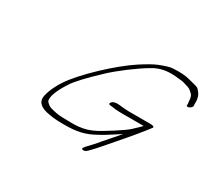

<svg xmlns="http://www.w3.org/2000/svg" viewBox="-132 -839 1216 1114"><g transform="rotate(30 476.5 -282.5)"><path d="M789.5 -274H643.1C622.7 -274 602.3 -276 577.7 -279C553.1 -282 536.3 -278 526.8 -268C518.5 -258 519.1 -253 528.7 -251C571.4 -246 571.4 -244 620.6 -244H758.6C754.5 -239 737.2 -222 708 -195C692.6 -181 665.7 -162 625.2 -136C537.5 -81 494 -50 392 -50C338 -50 303.1 -52 286.4 -55C245.8 -64 233.3 -63 209.1 -89C194.9 -113 220 -172 260 -233C280.8 -265 329.5 -318 407.5 -391C462.2 -443 557.6 -515 625.6 -555C669.8 -581 714.1 -591 774.7 -586C806.6 -583 827 -581 834.8 -578C864.9 -568 874.5 -570 896.3 -548C909 -539 914.5 -522 914.7 -498C914.8 -494 915.4 -489 916.6 -483L916.1 -474C916.8 -457 952.6 -475 952.5 -491L950.9 -500C950.9 -506 951.4 -511 951.3 -515C952.2 -535 944 -561 935.4 -570C922.8 -585 921.7 -593 896.4 -599C886.2 -602 868.2 -606 845.3 -612C822.4 -618 787 -621 738.4 -618C719.9 -617 690.5 -608 651.1 -592C629 -583 594.9 -564 550.2 -535C447 -468 283.9 -316 223.1 -223C186.5 -167 166 -109 170.1 -83C174.4 -55 201 -36 250.1 -28L282.6 -23C296.8 -21 320.2 -20 353.8 -20C435.4 -20 487.5 -29 558 -69C578.3 -79 618.3 -104 679.1 -144C639.9 -98 623.3 -80 593 -45L568.7 -16C554.4 0 539.5 15 526.5 29L520.5 37C507.5 51 520.1 58 540.5 50C547 47 577.3 16 627.8 -43C674.7 -98 740.1 -172 784.5 -229L810 -262C814.8 -268 805.1 -274 789.5 -274Z"/></g></svg>

Font: MewTooHand
Style: UltimateItaWide
Weight: 400
Designer: Mew Too, Robert Jablonski
Version: Version 0.77